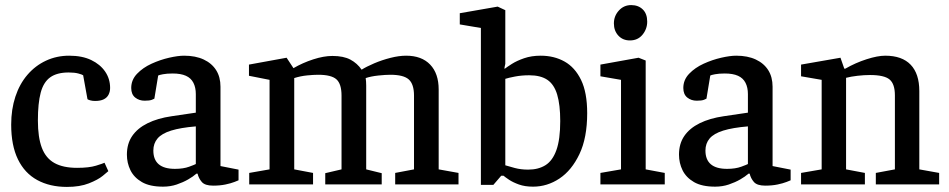

<svg xmlns="http://www.w3.org/2000/svg" viewBox="-20 -725 3730 755"><path d="M243 10Q176 10 126.5 -17Q77 -44 50.5 -98.5Q24 -153 24 -235Q24 -295 40.5 -345Q57 -395 88 -431Q119 -467 161 -486.5Q203 -506 252 -506Q303 -506 338.5 -489Q374 -472 393.5 -443.5Q413 -415 413 -379Q413 -365 407 -353Q401 -341 388 -334.5Q375 -328 354 -328Q343 -328 334.5 -330.5Q326 -333 324 -335L307 -429Q303 -432 288 -436Q273 -440 250 -440Q204 -440 177.5 -421Q151 -402 140 -360.5Q129 -319 129 -251Q129 -185 144.5 -144Q160 -103 194 -84Q228 -65 283 -65Q330 -65 357.5 -73.5Q385 -82 391 -85L406 -52Q403 -49 384 -33.5Q365 -18 329.5 -4Q294 10 243 10Z M621 9Q569 9 538 -9Q507 -27 493 -55.5Q479 -84 479 -117Q479 -160 500 -190.5Q521 -221 560.5 -240.5Q600 -260 655 -268L750 -282V-355Q750 -381 740.5 -399.5Q731 -418 711 -427Q691 -436 659 -436Q636 -436 620.5 -433Q605 -430 602 -428L587 -337Q586 -336 577 -332.5Q568 -329 549 -329Q527 -329 511.5 -341.5Q496 -354 496 -379Q496 -411 519 -435Q542 -459 576 -474.5Q610 -490 645 -498Q680 -506 704 -506Q749 -506 781 -491Q813 -476 830 -449Q847 -422 847 -384V-72L918 -58V-16Q916 -15 902 -9.5Q888 -4 866.5 0.5Q845 5 818 5Q786 5 773.5 -9.5Q761 -24 757 -42H752Q740 -31 720 -19.5Q700 -8 675 0.5Q650 9 621 9ZM668 -61Q701 -61 724 -69.5Q747 -78 750 -80V-228Q690 -223 653 -211.5Q616 -200 599.5 -180.5Q583 -161 583 -133Q583 -61 668 -61Z M960 0V-45L1040 -59V-411L959 -427V-471L1107 -498L1134 -457Q1170 -478 1211.5 -491.5Q1253 -505 1287 -505Q1331 -505 1358 -490.5Q1385 -476 1402 -451Q1421 -463 1451.5 -476Q1482 -489 1515.5 -497.5Q1549 -506 1577 -506Q1638 -506 1671.5 -471Q1705 -436 1705 -373V-59L1783 -45V0H1534V-45L1608 -59V-349Q1608 -394 1587.5 -412.5Q1567 -431 1515 -431Q1496 -431 1467.5 -428Q1439 -425 1418 -418Q1419 -412 1419.5 -403.5Q1420 -395 1420 -388V-59L1481 -44V0H1259V-44L1323 -59V-349Q1323 -395 1303 -413Q1283 -431 1231 -431Q1214 -431 1188 -428.5Q1162 -426 1137 -418V-59L1211 -45V0Z M2076 9Q2044 9 2020.5 0.5Q1997 -8 1982 -18Q1967 -28 1960 -34H1951L1920 2H1871V-615L1788 -629V-673L1937 -699L1967 -685V-474L1964 -460V-454Q1973 -461 1992.5 -473.5Q2012 -486 2041 -496Q2070 -506 2106 -506Q2159 -506 2200 -483Q2241 -460 2265 -410.5Q2289 -361 2289 -280Q2289 -183 2258.5 -119Q2228 -55 2180 -23Q2132 9 2076 9ZM2057 -58Q2097 -58 2125 -75.5Q2153 -93 2168 -135Q2183 -177 2183 -249Q2183 -313 2171 -353Q2159 -393 2132.5 -411Q2106 -429 2061 -429Q2031 -429 2005 -424Q1979 -419 1967 -415V-75Q1980 -71 2004 -64.5Q2028 -58 2057 -58Z M2341 0V-45L2422 -59V-411L2341 -425V-471L2491 -498L2519 -487V-59L2594 -45V0ZM2457 -566Q2429 -566 2411.5 -585Q2394 -604 2394 -633Q2394 -662 2413.5 -683.5Q2433 -705 2462 -705Q2490 -705 2507.5 -688Q2525 -671 2525 -640Q2525 -611 2506.5 -588.5Q2488 -566 2457 -566Z M2792 9Q2740 9 2709 -9Q2678 -27 2664 -55.5Q2650 -84 2650 -117Q2650 -160 2671 -190.5Q2692 -221 2731.5 -240.5Q2771 -260 2826 -268L2921 -282V-355Q2921 -381 2911.5 -399.5Q2902 -418 2882 -427Q2862 -436 2830 -436Q2807 -436 2791.5 -433Q2776 -430 2773 -428L2758 -337Q2757 -336 2748 -332.5Q2739 -329 2720 -329Q2698 -329 2682.5 -341.5Q2667 -354 2667 -379Q2667 -411 2690 -435Q2713 -459 2747 -474.5Q2781 -490 2816 -498Q2851 -506 2875 -506Q2920 -506 2952 -491Q2984 -476 3001 -449Q3018 -422 3018 -384V-72L3089 -58V-16Q3087 -15 3073 -9.5Q3059 -4 3037.5 0.5Q3016 5 2989 5Q2957 5 2944.5 -9.5Q2932 -24 2928 -42H2923Q2911 -31 2891 -19.5Q2871 -8 2846 0.5Q2821 9 2792 9ZM2839 -61Q2872 -61 2895 -69.5Q2918 -78 2921 -80V-228Q2861 -223 2824 -211.5Q2787 -200 2770.5 -180.5Q2754 -161 2754 -133Q2754 -61 2839 -61Z M3130 0V-45L3211 -59V-411L3130 -425V-471L3285 -498L3300 -455H3304Q3344 -478 3387.5 -492Q3431 -506 3461 -506Q3527 -506 3561 -470.5Q3595 -435 3595 -367V-59L3673 -45V0H3424V-45L3499 -59V-350Q3499 -395 3478 -412.5Q3457 -430 3401 -430Q3378 -430 3352 -427Q3326 -424 3307 -419V-59L3381 -45V0Z"/></svg>

Font: Faustina Light Medium
Style: Regular
Weight: 500
Version: Version 1.200